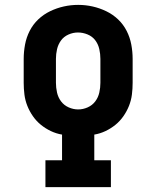

<svg xmlns="http://www.w3.org/2000/svg" viewBox="-20 -766 640 786"><path d="M166 0V-110H234V-215Q210 -219 188 -229.5Q166 -240 147.5 -255Q129 -270 115 -290Q101 -310 92 -332.5Q83 -355 80 -379Q77 -403 77 -427V-525Q77 -554 82.5 -583.5Q88 -613 101.5 -639.5Q115 -666 136.5 -686.5Q158 -707 185 -720Q212 -733 241 -739.5Q270 -746 300 -746Q330 -746 359 -739.5Q388 -733 415 -720Q442 -707 463.5 -686.5Q485 -666 498.5 -639.5Q512 -613 517.5 -583.5Q523 -554 523 -525V-427Q523 -403 520 -379Q517 -355 508 -332.5Q499 -310 485 -290Q471 -270 452.5 -255Q434 -240 412 -229.5Q390 -219 366 -215V-110H434V0ZM300 -318Q320 -318 339 -326.5Q358 -335 370 -351Q382 -367 386.5 -387Q391 -407 391 -427V-525Q391 -545 386.5 -565Q382 -585 370 -601Q358 -617 338.5 -625Q319 -633 299 -633Q279 -633 260 -624.5Q241 -616 229.5 -600Q218 -584 213.5 -564.5Q209 -545 209 -525V-427Q209 -407 213.5 -387Q218 -367 230 -351Q242 -335 261 -326.5Q280 -318 300 -318Z"/></svg>

Font: Iosevka Slab XBdEx
Style: Regular
Weight: 800
Width: 7
Monospace: yes
Designer: Belleve Invis
Foundry: Belleve Invis
Version: Version 11.1.0; ttfautohint (v1.8.3)